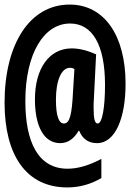

<svg xmlns="http://www.w3.org/2000/svg" viewBox="-20 -734 570 841"><path d="M275 87C328 87 378 73 424 46V-38C371 -10 322 5 276 5C147 5 91 -112 91 -291C91 -499 172 -631 287 -631C385 -631 440 -537 440 -362C440 -265 428 -193 408 -193C395 -193 390 -213 390 -262C390 -272 390 -286 391 -297L401 -496C370 -510 332 -522 294 -522C195 -522 133 -433 133 -299C133 -181 172 -107 244 -107C281 -107 307 -131 324 -161H327C340 -129 364 -107 405 -107C486 -107 530 -219 530 -367C530 -580 436 -714 285 -714C111 -714 0 -542 0 -284C0 -54 95 87 275 87ZM260 -193C237 -193 225 -228 225 -298C225 -381 249 -437 286 -437C294 -437 300 -435 306 -432L300 -335C295 -233 286 -193 260 -193Z"/></svg>

Font: Noto Sans Mono Condensed ExtraBold
Style: Regular
Weight: 800
Width: 3
Designer: Monotype Design Team
Foundry: Monotype Imaging Inc.
Version: Version 2.014